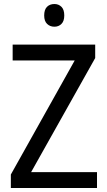

<svg xmlns="http://www.w3.org/2000/svg" viewBox="-20 -936 535 956"><path d="M463 0H34V-67L352 -635H43V-714H454V-647L135 -79H463ZM251 -916Q272 -916 286 -902Q300 -888 300 -859Q300 -831 286 -817Q272 -803 251 -803Q229 -803 214.5 -817Q200 -831 200 -859Q200 -888 214 -902Q228 -916 251 -916Z"/></svg>

Font: Noto Sans Hebrew SemiCondensed
Style: Regular
Weight: 400
Width: 4
Designer: Monotype Design Team
Foundry: Monotype Imaging Inc.
Version: Version 2.004; ttfautohint (v1.8.4.7-5d5b)